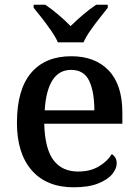

<svg xmlns="http://www.w3.org/2000/svg" viewBox="-20 -786 587 816"><path d="M293 10Q178 10 115 -62Q52 -134 52 -264Q52 -405 112 -476Q172 -547 283 -547Q384 -547 442 -486.5Q500 -426 500 -307V-260H168Q171 -153 207.5 -105Q244 -57 312 -57Q364 -57 400.5 -79Q437 -101 455 -131Q464 -126 470 -116Q476 -106 476 -92Q476 -69 456.5 -45.5Q437 -22 396.5 -6Q356 10 293 10ZM381 -317Q381 -396 359 -442.5Q337 -489 282 -489Q231 -489 203 -445Q175 -401 170 -317ZM226 -606Q216 -629 197.5 -655.5Q179 -682 159 -708Q139 -734 123 -753V-766H172Q198 -749 228 -723.5Q258 -698 280 -675Q303 -698 333 -723.5Q363 -749 389 -766H438V-753Q423 -734 402.5 -708Q382 -682 363.5 -655.5Q345 -629 335 -606Z"/></svg>

Font: Noto Serif Tibetan Medium
Style: Regular
Weight: 500
Designer: Monotype Design Team
Foundry: Monotype Imaging Inc.
Version: Version 2.103; ttfautohint (v1.8.4.7-5d5b)